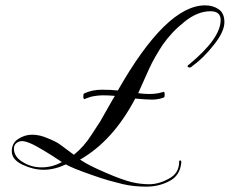

<svg xmlns="http://www.w3.org/2000/svg" viewBox="-20 -607 858 717"><path d="M303 -240 296 -237Q291 -237 291 -246.5Q291 -256 294 -258Q324 -272 360 -272Q397 -272 420 -269Q601 -587 746 -587Q775 -587 796.5 -572.5Q818 -558 818 -524Q818 -489 779 -440Q739 -389 698 -360Q690 -352 683 -356Q676 -360 687 -367Q804 -464 804 -532Q804 -565 766 -565Q717 -565 668 -525Q643 -505 623 -483.5Q603 -462 587 -439Q572 -416 560 -395Q548 -374 538 -352.5Q528 -331 518 -308Q508 -285 496 -259Q541 -253 572 -259Q589 -264 591 -264Q595 -264 595 -254Q595 -244 592 -243Q571 -235 548 -235Q525 -235 485 -239Q402 -81 279 -11Q309 10 375 38Q407 52 431 60.5Q455 69 471 73Q505 81 537 81Q573 81 611 60Q649 40 649 -3Q649 -8 653 -8Q657 -8 657 -1V1Q652 49 613 69Q574 90 526 90Q477 90 436 80Q415 75 386.5 67Q358 59 322 46Q250 21 226 7Q183 27 143.5 27Q104 27 64 8Q24 -11 24 -42Q24 -73 48 -88Q72 -104 100.5 -104Q129 -104 160 -90Q194 -76 206 -66L256 -29Q294 -60 320 -101Q333 -121 341.5 -134Q350 -147 354 -153L384 -206Q395 -226 401.5 -236.5Q408 -247 409 -249Q387 -251 365.5 -251Q344 -251 321 -246ZM32 -52Q32 -24 60 -5Q94 18 135 18Q176 18 211 -2Q172 -28 145 -44Q118 -60 104 -67Q77 -80 63 -80Q50 -80 41 -72.5Q32 -65 32 -52Z"/></svg>

Font: #9Slide05 Great Vibes
Style: Regular
Weight: 400
Designer: Robert E. Leuschke
Foundry: Robert E. Leuschke
Version: Version 1.001